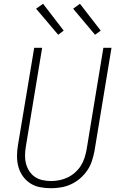

<svg xmlns="http://www.w3.org/2000/svg" viewBox="-20 -988 640 1016"><path d="M250 8Q220 8 191.5 2.5Q163 -3 140 -18Q117 -33 101 -55.5Q85 -78 77.5 -105Q70 -132 70 -161.5Q70 -191 75 -220L161 -735H203L117 -214Q113 -191 112.5 -167.5Q112 -144 117.5 -122.5Q123 -101 135 -82.5Q147 -64 164.5 -52Q182 -40 204.5 -35Q227 -30 250 -30Q272 -30 294.5 -34.5Q317 -39 338 -49Q359 -59 377 -75Q395 -91 407.5 -110.5Q420 -130 427 -152Q434 -174 438 -195L527 -735H570L480 -189Q475 -163 466.5 -136.5Q458 -110 442 -86.5Q426 -63 404 -44Q382 -25 356 -13Q330 -1 303 3.5Q276 8 250 8ZM483 -804 367 -942 403 -968 513 -826ZM288 -804 171 -942 208 -968 317 -826Z"/></svg>

Font: Iosevka SS04 XLt Ex Obl
Style: Regular
Weight: 200
Width: 7
Italic angle: -9°
Monospace: yes
Designer: Belleve Invis
Foundry: Belleve Invis
Version: Version 19.0.0; ttfautohint (v1.8.4)